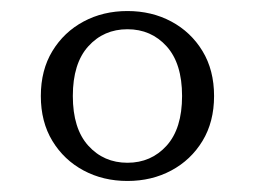

<svg xmlns="http://www.w3.org/2000/svg" viewBox="-20 -730 462 348"><path d="M211 -402Q167 -402 131.5 -421Q96 -440 75 -474.5Q54 -509 54 -556Q54 -603 75 -637.5Q96 -672 131.5 -691Q167 -710 211 -710Q255 -710 290.5 -691Q326 -672 347 -637.5Q368 -603 368 -556Q368 -509 347 -474.5Q326 -440 290.5 -421Q255 -402 211 -402ZM211 -435Q254 -435 282 -466Q310 -497 310 -556Q310 -615 282 -646Q254 -677 211 -677Q168 -677 140 -646Q112 -615 112 -556Q112 -497 140 -466Q168 -435 211 -435Z"/></svg>

Font: Hedvig Letters Serif 24pt 24pt
Style: Regular
Weight: 400
Version: Version 1.000